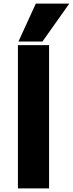

<svg xmlns="http://www.w3.org/2000/svg" viewBox="-20 -1052 407 1072"><path d="M83 -820 180 -1032H367L217 -820ZM80 0V-800H254V0Z"/></svg>

Font: Martel Sans Heavy
Style: Regular
Weight: 900
Designer: Dan Reynolds and Mathieu Réguer
Foundry: Dan Reynolds and Mathieu Réguer
Version: Version 1.001;PS 001.001;hotconv 1.0.70;makeotf.lib2.5.58329